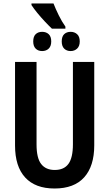

<svg xmlns="http://www.w3.org/2000/svg" viewBox="-20 -1068 625 1098"><path d="M519 -714V-237Q519 -118 461.5 -54Q404 10 292 10Q182 10 124 -53Q66 -116 66 -236V-714H189V-242Q189 -164 215.5 -130Q242 -96 293 -96Q346 -96 371.5 -131Q397 -166 397 -243V-714ZM286 -1048Q298 -1017 316 -980.5Q334 -944 354 -916V-904H277Q258 -922 235.5 -946Q213 -970 193 -994.5Q173 -1019 160 -1039V-1048ZM221 -886Q244 -886 258.5 -872.5Q273 -859 273 -831Q273 -804 258.5 -790Q244 -776 221 -776Q198 -776 184 -790Q170 -804 170 -831Q170 -859 184 -872.5Q198 -886 221 -886ZM384 -886Q406 -886 421 -872.5Q436 -859 436 -831Q436 -804 421 -790Q406 -776 384 -776Q361 -776 347 -790Q333 -804 333 -831Q333 -859 347 -872.5Q361 -886 384 -886Z"/></svg>

Font: Avrile Sans Condensed SemiBold
Style: Regular
Weight: 600
Width: 3
Designer: Monotype Design Team
Foundry: Monotype Imaging Inc.
Version: Version 2.001;September 10, 2019;FontCreator 11.5.0.2425 64-